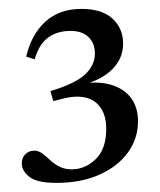

<svg xmlns="http://www.w3.org/2000/svg" viewBox="-20 -712 360 432"><path d="M107 -300.5Q63.5 -300.5 46.2 -314Q29 -327.5 29 -344.5Q29 -357 37 -365Q45 -373 57 -373Q66.5 -373 75 -366.8Q83.5 -360.5 92.5 -352Q101.5 -343.5 113.5 -337.2Q125.5 -331 141.5 -331Q171.5 -331 195.2 -353.8Q219 -376.5 219 -422Q219 -450.5 207.2 -468.5Q195.5 -486.5 173.5 -492.2Q151.5 -498 119.5 -489.5L100 -484.5L93.5 -507Q151 -524.5 172.2 -545.2Q193.5 -566 193.5 -591.5Q193.5 -614.5 179.2 -628.5Q165 -642.5 138.5 -642.5Q108.5 -642.5 88 -627.2Q67.5 -612 58 -578.5L39 -584.5Q50.5 -634.5 82 -663.2Q113.5 -692 163.5 -692Q209.5 -692 233.2 -670Q257 -648 257 -614Q257 -580.5 232.5 -556Q208 -531.5 164 -521L165.5 -524.5Q205.5 -529.5 233.2 -520.2Q261 -511 275.8 -490.2Q290.5 -469.5 290.5 -439Q290.5 -400 267.5 -368.5Q244.5 -337 203.2 -318.8Q162 -300.5 107 -300.5Z"/></svg>

Font: Newsreader 36pt
Style: Regular
Weight: 400
Designer: Hugues Gentile
Foundry: Production Type
Version: Version 1.003